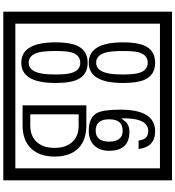

<svg xmlns="http://www.w3.org/2000/svg" viewBox="32 -1032 1090 1195"><g transform="rotate(90 577.5 -435.0)"><path d="M1103 90H53V-960H1103ZM1028 15V-885H128V15ZM497 -656Q497 -442 371 -442Q244 -442 244 -656Q244 -744 265 -789Q294 -855 371 -855Q448 -855 477 -789Q497 -745 497 -656ZM444 -656Q444 -723 435 -752Q420 -809 371 -809Q322 -809 306 -752Q298 -723 298 -656Q298 -587 306 -553Q322 -488 371 -488Q419 -488 435 -554Q444 -587 444 -656ZM919 -569Q919 -511 886.5 -476.5Q854 -442 795 -442Q711 -442 684 -493Q663 -531 663 -639Q663 -855 797 -855Q895 -855 908 -752H855Q850 -812 796 -812Q713 -812 717 -645Q738 -673 748 -680Q768 -695 801 -695Q919 -695 919 -569ZM862 -569Q862 -653 793 -653Q723 -653 723 -569Q723 -485 793 -485Q862 -485 862 -569ZM497 -236Q497 -22 371 -22Q244 -22 244 -236Q244 -324 265 -369Q294 -435 371 -435Q448 -435 477 -369Q497 -325 497 -236ZM444 -236Q444 -303 435 -332Q420 -389 371 -389Q322 -389 306 -332Q298 -303 298 -236Q298 -167 306 -133Q322 -68 371 -68Q419 -68 435 -134Q444 -167 444 -236ZM955 -229Q955 -136 904.5 -83Q854 -30 760 -30H636V-427H760Q855 -427 905 -375.5Q955 -324 955 -229ZM901 -229Q901 -298 865 -338.5Q829 -379 761 -379H692V-78H761Q829 -78 865 -119Q901 -160 901 -229Z"/></g></svg>

Font: Unicode BMP Fallback SIL
Style: Regular
Weight: 400
Foundry: NRSI, SIL International
Version: Version 5.1 Based on Unicode 5.1